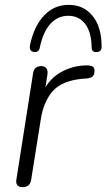

<svg xmlns="http://www.w3.org/2000/svg" viewBox="-20 -764 438 790"><path d="M73 6Q41 6 48 -29L116 -462Q120 -492 150 -492Q164 -492 171 -482.5Q178 -473 175 -456L167 -405Q193 -448 238 -471Q283 -494 335 -495Q354 -495 361.5 -490Q369 -485 369 -473Q369 -458 362 -450.5Q355 -443 336 -441L320 -440Q234 -432 196.5 -388.5Q159 -345 148 -274L108 -23Q103 6 73 6ZM121 -550Q98 -552 104 -581Q121 -658 162 -701Q203 -744 263 -744Q324 -744 361 -698.5Q398 -653 398 -573Q399 -552 380 -550Q357 -547 357 -570Q356 -632 330.5 -665.5Q305 -699 261 -699Q217 -699 187 -665.5Q157 -632 144 -569Q140 -548 121 -550Z"/></svg>

Font: Nunito Light
Style: Italic
Weight: 300
Italic angle: -9°
Designer: Vernon Adams
Foundry: Vernon Adams
Version: Version 3.601; ttfautohint (v1.8.2.53-6de2)